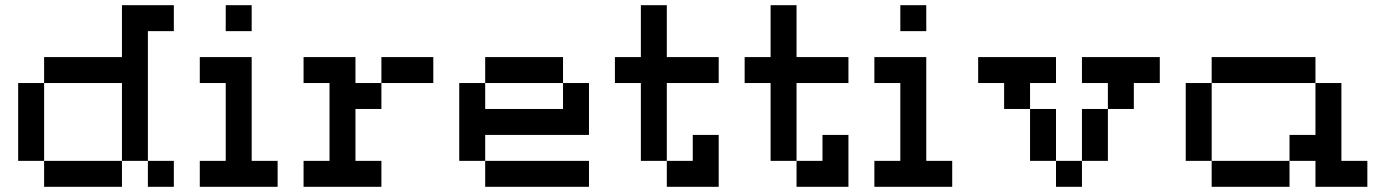

<svg xmlns="http://www.w3.org/2000/svg" viewBox="-20 -720 5340 740"><path d="M50 -100H150V-400H450V-100H150V0H450V-100H550V-600H650V-700H450V-500H150V-400H50ZM550 0H650V-100H550Z M750 0H1050V-100H950V-500H750V-400H850V-100H750ZM850 -600H950V-700H850Z M1150 0H1450V-100H1350V-300H1450V-400H1350V-500H1150V-400H1250V-100H1150ZM1450 -400H1650V-500H1450Z M1750 -100H1850V0H2250V-100H1850V-200H2250V-400H2150V-500H1850V-400H1750ZM1850 -300V-400H2150V-300Z M2350 -400H2450V-100H2550V-400H2750V-500H2550V-700H2450V-500H2350ZM2550 0H2750V-200H2650V-100H2550Z M2850 -400H2950V-100H3050V-400H3250V-500H3050V-700H2950V-500H2850ZM3050 0H3250V-200H3150V-100H3050Z M3350 0H3650V-100H3550V-500H3350V-400H3450V-100H3350ZM3450 -600H3550V-700H3450Z M3750 -400H3850V-300H3950V-100H4050V0H4150V-100H4050V-300H3950V-400H4050V-500H3750ZM4150 -100H4250V-300H4150ZM4150 -400H4250V-300H4350V-400H4450V-500H4150Z M4550 -100H4650V-400H4550ZM4650 0H4950V-100H4650ZM4650 -400H5050V-500H4650ZM4950 -100H5050V0H5250V-100H5150V-400H5050V-200H4950Z"/></svg>

Font: Connection Serif
Style: Regular
Weight: 400
Version: Version 0.2